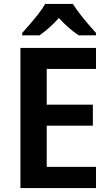

<svg xmlns="http://www.w3.org/2000/svg" viewBox="-20 -958 562 978"><path d="M469 0H84V-714H469V-607H218V-425H453V-318H218V-108H469ZM351 -938Q365 -916 386 -888.5Q407 -861 429.5 -835Q452 -809 469 -790V-778H381Q356 -794 330.5 -816.5Q305 -839 280 -866Q255 -839 230.5 -817Q206 -795 181 -778H93V-790Q111 -810 133 -835.5Q155 -861 176.5 -888.5Q198 -916 210 -938Z"/></svg>

Font: Noto Sans Display SemiBold
Style: Regular
Weight: 600
Designer: Monotype Design Team
Foundry: Monotype Imaging Inc.
Version: Version 2.003